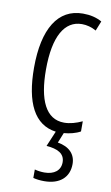

<svg xmlns="http://www.w3.org/2000/svg" viewBox="-89 -588 507 874"><g transform="rotate(10 165.0 -151.0)"><path d="M294 141C294 96 265 65 211 56L230 9C256 7 285 0 306 -12V-59C278 -46 250 -38 223 -38C138 -38 100 -122 100 -262C100 -416 146 -494 226 -494C248 -494 271 -488 292 -476L310 -521C285 -535 257 -542 222 -542C107 -542 45 -441 45 -261C45 -99 93 -4 193 9L163 80C214 84 248 100 248 141C248 179 219 201 174 201C160 201 143 199 129 195V234C143 238 162 240 180 240C251 240 294 203 294 141Z"/></g></svg>

Font: Noto Sans Gujarati UI ExtraCondensed Light
Style: Regular
Weight: 300
Width: 2
Designer: Jelle Bosma - Monotype Design Team, Universal Thirst
Foundry: Monotype Imaging Inc.
Version: Version 2.106